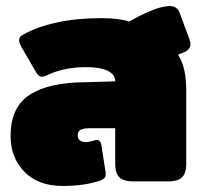

<svg xmlns="http://www.w3.org/2000/svg" viewBox="-20 -600 670 635"><path d="M15 -150Q15 -246 79 -287Q143 -328 263 -328L361 -331Q361 -354 336 -366Q311 -378 264 -378Q230 -378 197.5 -371.5Q165 -365 142 -354Q126 -346 118 -346Q109 -346 100 -360L50 -446Q43 -460 43 -467Q43 -479 56 -485Q101 -511 167.5 -525.5Q234 -540 316 -540Q371 -540 408 -529Q435 -545 463 -557.5Q491 -570 509 -575Q531 -580 541 -580Q566 -580 574 -558L607 -469Q610 -460 610 -454Q610 -436 588 -427L569 -419Q584 -394 590 -366Q596 -338 596 -297V-57Q596 -28 582.5 -14Q569 0 535 0H421Q388 0 374.5 -14Q361 -28 361 -57V-176H279Q257 -176 247 -171Q237 -166 237 -153Q237 -130 265 -130Q274 -130 294 -136Q296 -137 300 -137Q312 -137 315 -122L329 -32Q331 -19 327 -13Q323 -7 309 -2Q258 15 187 15Q106 15 60.5 -32Q15 -79 15 -150Z"/></svg>

Font: Mitr
Style: Bold
Weight: 700
Designer: Thanarat Vachiruckul
Foundry: Cadson Demak
Version: Version 1.002